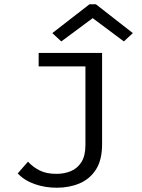

<svg xmlns="http://www.w3.org/2000/svg" viewBox="-20 -705 665 899"><path d="M246 174Q191 174 142.5 157Q94 140 63 107L111 52Q134 77 165.5 93Q197 109 244 109Q282 109 312.5 96Q343 83 361.5 53.5Q380 24 380 -26V-394H161V-457H458V-30Q458 44 429.5 88.5Q401 133 353 153.5Q305 174 246 174ZM267 -511 225 -550 399 -685H429L602 -550L560 -511L414 -620Z"/></svg>

Font: Inconsolata Expanded
Style: Regular
Weight: 400
Width: 7
Monospace: yes
Designer: Raph Levien, Cyreal, Brenton Simpson
Foundry: Raph Levien, Cyreal, Google
Version: Version 3.100; ttfautohint (v1.8.4.7-5d5b)